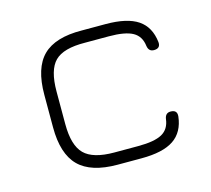

<svg xmlns="http://www.w3.org/2000/svg" viewBox="-75 -549 701 637"><g transform="rotate(-15 275.5 -230.5)"><path d="M255 0Q164 0 122 -42Q80 -84 80 -175V-287Q80 -379 122 -420.5Q164 -462 255 -461H337Q411 -461 448 -436Q485 -411 491 -358Q493 -336 470 -336Q452 -336 449 -356Q445 -390 419 -404.5Q393 -419 337 -419H255Q181 -420 151.5 -390.5Q122 -361 122 -287V-175Q122 -102 152 -72Q182 -42 255 -42H337Q393 -42 419 -56.5Q445 -71 449 -105Q452 -125 470 -125Q493 -125 491 -103Q485 -50 448 -25Q411 0 337 0Z"/></g></svg>

Font: Jura Light
Style: Regular
Weight: 300
Designer: Daniel Johnson, Alexei Vanyashin
Foundry: Daniel Johnson
Version: Version 5.103